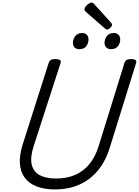

<svg xmlns="http://www.w3.org/2000/svg" viewBox="-20 -1456 1081 1495"><path d="M408 19Q326 19 266.5 -4Q207 -27 173.5 -71Q140 -115 135 -180.5Q130 -246 156 -329L360 -969Q365 -983 376.5 -989.5Q388 -996 412 -996Q435 -996 446 -989Q457 -982 452 -966L242 -318Q214 -230 227 -174.5Q240 -119 288.5 -92.5Q337 -66 416 -66Q502 -66 567 -95Q632 -124 677.5 -180Q723 -236 748 -318L950 -969Q955 -983 966.5 -989.5Q978 -996 1001 -996Q1049 -996 1040 -966L835 -307Q802 -200 741.5 -127.5Q681 -55 597 -18Q513 19 408 19ZM597 -1073Q576 -1073 562 -1085.5Q548 -1098 548 -1124Q548 -1151 566 -1175Q584 -1199 621 -1199Q641 -1199 655 -1186Q669 -1173 669 -1148Q669 -1120 652 -1096.5Q635 -1073 597 -1073ZM843 -1073Q823 -1073 808.5 -1085.5Q794 -1098 794 -1124Q794 -1151 812 -1175Q830 -1199 867 -1199Q887 -1199 901.5 -1186Q916 -1173 916 -1148Q916 -1120 898.5 -1096.5Q881 -1073 843 -1073ZM814 -1226Q810 -1226 805.5 -1229Q801 -1232 795 -1236L653 -1360Q643 -1368 640.5 -1373Q638 -1378 638 -1385Q638 -1395 648 -1407Q658 -1419 671 -1427.5Q684 -1436 693 -1436Q699 -1436 703.5 -1433Q708 -1430 713 -1425L844 -1280Q850 -1273 851 -1269.5Q852 -1266 852 -1262Q852 -1252 838.5 -1239Q825 -1226 814 -1226Z"/></svg>

Font: Playwrite IE
Style: Regular
Weight: 400
Designer: Veronika Burian, José Scaglione
Foundry: TypeTogether
Version: Version 1.002